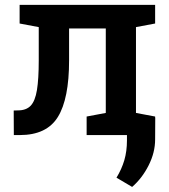

<svg xmlns="http://www.w3.org/2000/svg" viewBox="-20 -548 687 779"><path d="M36.1 0 35.6 -99.6 52.7 -100.1Q86.4 -100.1 104.5 -119.1Q122.6 -138.2 129.9 -182.6Q137.2 -227.1 137.2 -303.2V-438L59.6 -452.6V-528.3H609.4V-452.6L531.7 -438V-89.8L609.4 -75.2V0H331.5V-75.2L409.2 -89.8V-432.6H260.3V-303.2Q260.3 -147 214.8 -73.5Q169.4 0 60.5 0ZM516.1 210.4 452.6 172.9Q473.6 138.7 484.4 102.1Q495.1 65.4 495.1 22V-70.8H609.9L609.4 17.6Q609.4 70.8 583 123Q556.6 175.3 516.1 210.4Z"/></svg>

Font: Roboto Slab Medium
Style: Regular
Weight: 500
Designer: Google
Version: Version 2.001; ttfautohint (v1.8.3)